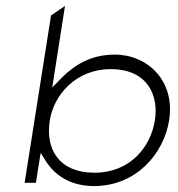

<svg xmlns="http://www.w3.org/2000/svg" viewBox="-20 -646 600 647"><path d="M63 -30H101L117 -131L139 -96C170 -53 219 -19 297 -19C438 -19 532 -127 550 -241C571 -375 476 -462 367 -462C290 -462 235 -430 191 -387L156 -351L199 -626L152 -594ZM148 -241C161 -325 235 -413 353 -413C478 -413 515 -324 502 -241C488 -151 419 -64 298 -64C180 -64 132 -142 148 -241Z"/></svg>

Font: Charger Sport
Style: HLExtObl
Weight: 100
Designer: Jasper
Foundry: Cannot Into Space Fonts
Version: Version 1.1